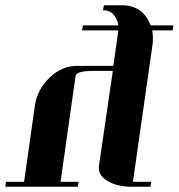

<svg xmlns="http://www.w3.org/2000/svg" viewBox="-20 -712 681 732"><path d="M0 0 2.9 -19H71.8L112.8 -308.1Q121.1 -369.6 168.9 -416Q215.3 -460.9 273.9 -460.9H412.1L431.2 -596.2H293L295.9 -615.2H431.2Q429.7 -633.8 415 -653.8Q400.9 -672.9 373 -672.9L376 -691.9H444.8Q525.4 -691.9 554.2 -615.2H641.1L638.2 -596.2H560.1Q563 -581.5 563 -565.9Q563 -547.9 561 -538.1L486.8 -19H556.2L554.2 0H483.9Q426.3 0 390.1 -22Q356.9 -42 356.9 -69.8V-77.1L410.2 -441.9H339.8Q271 -441.9 268.1 -422.9L210.9 -19H279.8L276.9 0Z"/></svg>

Font: Hjet
Style: Italic
Weight: 400
Designer: T. Christopher White
Version: Version 1.2